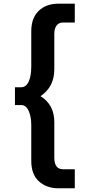

<svg xmlns="http://www.w3.org/2000/svg" viewBox="-20 -888 505 1034"><path d="M60.5 -322.3V-418H93.8Q120.1 -418 134.3 -448.2Q148.4 -478.5 148.4 -530.3V-719.7Q148.4 -791 188.5 -829.6Q228.5 -868.2 294.9 -868.2H382.8V-766.6H317.4Q296.9 -766.6 284.7 -750.5Q272.5 -734.4 272.5 -706.1V-514.6Q272.5 -419.9 198.2 -370.1Q272.5 -324.2 272.5 -230.5V-39.1Q272.5 23.4 319.3 23.4H382.8V126H294.9Q231.4 126 189.9 88.9Q148.4 51.8 148.4 -21.5V-214.8Q148.4 -259.8 134.3 -291Q120.1 -322.3 93.8 -322.3Z"/></svg>

Font: Gothic A1
Style: Bold
Weight: 700
Version: Version 2.50